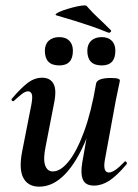

<svg xmlns="http://www.w3.org/2000/svg" viewBox="-20 -686 516 719"><path d="M127 13Q85 13 67.5 -19.5Q50 -52 63 -119L98 -297Q103 -326 98.5 -335Q94 -344 85 -344Q75 -344 62 -334Q49 -324 33 -309Q29 -305 25 -309Q21 -313 25 -317Q57 -355 83 -375Q109 -395 138 -395Q168 -395 180.5 -372Q193 -349 182 -297L151 -138Q141 -90 149 -67Q157 -44 178 -44Q207 -44 237.5 -82Q268 -120 295 -193.5Q322 -267 340 -374L358 -373Q339 -255 304 -168Q269 -81 224 -34Q179 13 127 13ZM332 9Q300 9 290.5 -13.5Q281 -36 288 -77L340 -374Q345 -394 396 -394Q416 -394 422.5 -391Q429 -388 429 -386Q429 -382 424 -360Q419 -338 414 -312L373 -89Q364 -40 388 -40Q398 -40 412.5 -50Q427 -60 446 -80Q449 -84 453 -79.5Q457 -75 454 -71Q418 -28 389.5 -9.5Q361 9 332 9ZM361 -441Q307 -441 307 -496Q307 -520 321.5 -533.5Q336 -547 361 -547Q385 -547 398.5 -533.5Q412 -520 412 -496Q412 -441 361 -441ZM202 -441Q148 -441 148 -496Q148 -520 162.5 -533.5Q177 -547 202 -547Q226 -547 239.5 -533.5Q253 -520 253 -496Q253 -441 202 -441ZM385 -564Q348 -579 318.5 -589Q289 -599 260 -608Q231 -617 193 -628Q184 -630 191.5 -635.5Q199 -641 216 -647Q233 -653 252 -658Q271 -663 286 -665Q301 -667 304 -664Q327 -638 346 -620.5Q365 -603 395 -573Q398 -570 394 -566Q390 -562 385 -564Z"/></svg>

Font: Cormorant
Style: Bold Italic
Weight: 700
Italic angle: -10°
Designer: Christian Thalmann (Catharsis Fonts)
Foundry: Catharsis Fonts
Version: Version 4.000